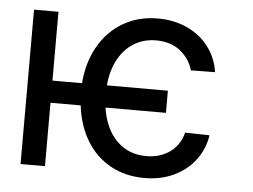

<svg xmlns="http://www.w3.org/2000/svg" viewBox="-44 -592 866 657"><g transform="rotate(5 389.0 -263.0)"><path d="M528.3 -217.8H320.8Q331.1 -146.5 371.6 -105.5Q412.1 -64.5 473.6 -64.5Q521.5 -64.5 555.2 -88.9Q588.9 -113.3 599.6 -156.2L683.6 -154.3Q676.3 -106.9 648.4 -69.6Q620.6 -32.2 575.7 -10.7Q530.8 10.7 473.6 10.7Q408.2 10.7 357.2 -17.6Q306.2 -45.9 274.9 -97.4Q243.7 -148.9 235.4 -217.8H131.8V0H47.9V-530.3H131.8V-293.9H233.4Q238.8 -365.2 270 -420.4Q301.3 -475.6 353.5 -506.3Q405.8 -537.1 472.7 -537.1Q528.3 -537.1 573.5 -516.4Q618.7 -495.6 647.5 -458Q676.3 -420.4 683.6 -371.1L600.6 -370.1Q589.4 -409.7 556.6 -435.8Q523.9 -461.9 473.6 -461.9Q430.7 -461.9 397.2 -441.2Q363.8 -420.4 343.5 -382.6Q323.2 -344.7 318.8 -293.9H528.3Z"/></g></svg>

Font: Pretendard GOV
Style: Regular
Weight: 400
Designer: Base glyphs from Inter by Rasmus Andersson; Hangeul glyphs from Noto Sans CJK(Source Han Sans) by Jang Soo-young and Kan
Foundry: Kil Hyung-jin
Version: Version 1.309